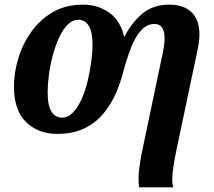

<svg xmlns="http://www.w3.org/2000/svg" viewBox="-20 -566 922 826"><path d="M579 240Q576 226 576 206Q576 175 582 136.5Q588 98 597 58L677 -323Q682 -345 685 -365Q688 -385 688 -401Q688 -463 645 -463Q613 -463 588.5 -437Q564 -411 545.5 -365Q527 -319 511 -260Q500 -215 480 -168Q460 -121 427.5 -80.5Q395 -40 345.5 -15Q296 10 226 10Q144 10 92 -41Q40 -92 40 -194Q40 -251 58 -312.5Q76 -374 113 -427Q150 -480 206 -513Q262 -546 338 -546Q401 -546 449.5 -512Q498 -478 514 -408H515Q549 -472 594.5 -509Q640 -546 708 -546Q771 -546 804.5 -513Q838 -480 838 -418Q838 -402 835.5 -383Q833 -364 825 -328L741 70Q733 107 727 144.5Q721 182 721 204Q721 218 722.5 226Q724 234 725 240ZM247 -60Q273 -60 294 -82Q315 -104 331 -139.5Q347 -175 357 -217Q367 -259 372.5 -300Q378 -341 378 -373Q378 -430 361.5 -455.5Q345 -481 317 -481Q292 -481 271 -460Q250 -439 234 -404Q218 -369 207 -327.5Q196 -286 190.5 -244.5Q185 -203 185 -169Q185 -111 201.5 -85.5Q218 -60 247 -60Z"/></svg>

Font: Noto Serif SemiCondensed
Style: Bold Italic
Weight: 700
Width: 4
Italic angle: -12°
Designer: Monotype Design Team
Foundry: Monotype Imaging Inc.
Version: Version 2.014